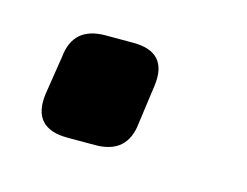

<svg xmlns="http://www.w3.org/2000/svg" viewBox="-38 -190 311 242"><g transform="rotate(15 117.5 -68.5)"><path d="M76 -137H112Q158 -137 152 -92L145 -41Q141 0 99 0H63Q16 0 22 -46L30 -97Q34 -137 76 -137Z"/></g></svg>

Font: Exo 2.0 Semi Bold
Style: Italic
Weight: 600
Italic angle: -8°
Designer: Natanael Gama
Version: Version 1.001;PS 001.001;hotconv 1.0.70;makeotf.lib2.5.58329